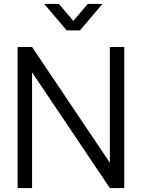

<svg xmlns="http://www.w3.org/2000/svg" viewBox="-20 -960 724 980"><path d="M205.7 -940H280.7L354.3 -853.3L428 -940H503L388.3 -805H320.3ZM70 0V-720H143.7L540.7 -129.3V-720H614.3V0H540.7L143.7 -590.7V0Z"/></svg>

Font: Vela Sans GX ExtLt
Style: Regular
Weight: 200
Designer: Principal design: Mikhail Sharanda - project Manrope.
Design modification: Ravid Balaliev
Foundry: Mikhail Sharanda
Version: Version 1.001